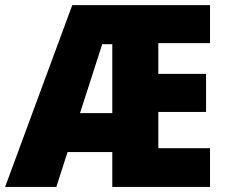

<svg xmlns="http://www.w3.org/2000/svg" viewBox="-25 -734 889 754"><path d="M799.8 0H416V-136.7H240.2L196.3 0H-4.9L258.8 -713.9H799.8V-564.5H596.7V-443.8H784.2V-294.4H596.7V-151.9H799.8ZM289.1 -289.6H416V-560.5H376.5Z"/></svg>

Font: Open Sans SemiCondensed ExtraBold
Style: Regular
Weight: 800
Width: 4
Designer: Monotype Design Team
Foundry: Monotype Imaging Inc.
Version: Version 3.000